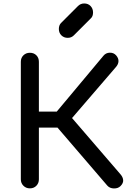

<svg xmlns="http://www.w3.org/2000/svg" viewBox="-20 -1085 771 1106"><path d="M674 -13Q660 1 636 0.5Q612 0 598 -16L270 -398L576 -764Q590 -781 612.5 -781.5Q635 -782 649 -766Q663 -750 662.5 -732.5Q662 -715 648 -699L395 -405L674 -81Q688 -65 689.5 -47.5Q691 -30 674 -13ZM152 0Q130 0 115 -15Q100 -30 100 -52V-729Q100 -752 115 -766.5Q130 -781 152 -781Q175 -781 189.5 -766.5Q204 -752 204 -729V-442H368V-350H204V-52Q204 -30 189.5 -15Q175 0 152 0ZM370 -867Q348 -867 333.5 -881.5Q319 -896 319 -918Q319 -939 331 -952L429 -1050Q444 -1065 465 -1065Q488 -1065 502 -1050Q516 -1035 516 -1013Q516 -1003 513 -994Q510 -985 502 -978L405 -881Q391 -867 370 -867Z"/></svg>

Font: Comfortaa
Style: Bold
Weight: 700
Designer: Johan Aakerlund
Foundry: Johan Aakerlund
Version: Version 3.104; ttfautohint (v1.8.1.43-b0c9)